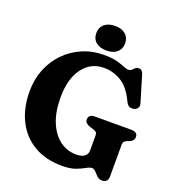

<svg xmlns="http://www.w3.org/2000/svg" viewBox="-161 -1043 1103 1194"><g transform="rotate(20 390.0 -446.0)"><path d="M686.5 -23Q686.5 19.5 647 19.5Q627.5 19.5 614 6.5Q600.5 -6.5 589 -19.5Q577.5 -32.5 564 -32.5Q549.5 -32.5 527.5 -19.8Q505.5 -7 470.8 6Q436 19 382.5 19Q273.5 19 195.8 -27Q118 -73 76.5 -155.8Q35 -238.5 35 -349.5Q35 -428.5 62.2 -496Q89.5 -563.5 138.5 -613.5Q187.5 -663.5 253 -691.2Q318.5 -719 394.5 -719Q447 -719 479.5 -710.2Q512 -701.5 532 -692.8Q552 -684 565.5 -684Q578.5 -684 586.8 -691.8Q595 -699.5 603.2 -707.2Q611.5 -715 624.5 -715Q639 -715 646.2 -706.8Q653.5 -698.5 659 -679L709.5 -510.5Q714 -494 705 -481.8Q696 -469.5 679.5 -466.5Q664 -463.5 651 -469.8Q638 -476 630 -493.5Q589.5 -580 535.5 -611.8Q481.5 -643.5 421.5 -643.5Q334.5 -643.5 281.8 -572.8Q229 -502 229 -379Q229 -282 257.2 -214.8Q285.5 -147.5 333.2 -112.5Q381 -77.5 440 -77.5Q478.5 -77.5 496.5 -92Q514.5 -106.5 514.5 -132V-231Q514.5 -244.5 508 -251Q501.5 -257.5 486 -262L463 -269Q447.5 -274.5 438.2 -283Q429 -291.5 429 -305.5Q429 -339.5 472.5 -339.5H710.5Q754 -339.5 754 -306Q754 -282 727.5 -270.5L713.5 -265.5Q701 -261 693.8 -253.8Q686.5 -246.5 686.5 -231ZM396.5 -749.5Q352 -749.5 326.5 -771.2Q301 -793 301 -831Q301 -868 326.5 -890Q352 -912 396.5 -912Q441.5 -912 466.5 -890Q491.5 -868 491.5 -831Q491.5 -793.5 466.5 -771.5Q441.5 -749.5 396.5 -749.5Z"/></g></svg>

Font: Fraunces 9pt Soft
Style: Bold
Weight: 700
Version: Version 1.000;[b76b70a41]